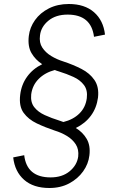

<svg xmlns="http://www.w3.org/2000/svg" viewBox="-20 -730 569 960"><path d="M427 47Q422 90 395.5 127Q369 164 326 187Q283 210 227 210Q147 210 100.5 169Q54 128 46 57L101 46Q114 157 233 157Q291 157 328 126.5Q365 96 371 53Q375 17 359 -8Q343 -33 315 -50Q287 -67 254 -77Q206 -93 164 -113Q122 -133 98 -166Q74 -199 81 -256Q87 -307 115.5 -346.5Q144 -386 191 -409Q157 -431 137.5 -464.5Q118 -498 124 -550Q129 -593 155 -629.5Q181 -666 224.5 -688Q268 -710 324 -710Q403 -710 450 -669Q497 -628 505 -557L450 -546Q436 -657 318 -657Q259 -657 222 -626.5Q185 -596 180 -553Q175 -517 191.5 -492Q208 -467 236 -450Q264 -433 296 -423Q345 -407 387 -385.5Q429 -364 452.5 -329.5Q476 -295 470 -242Q463 -190 434.5 -151.5Q406 -113 359 -90Q394 -69 413.5 -35.5Q433 -2 427 47ZM277 -127Q287 -124 297 -120Q346 -132 377 -162.5Q408 -193 414 -239Q419 -279 400 -304.5Q381 -330 347 -345.5Q313 -361 274 -373Q263 -376 254 -380Q205 -367 173.5 -335.5Q142 -304 136 -258Q132 -219 151 -194.5Q170 -170 204 -154.5Q238 -139 277 -127Z"/></svg>

Font: Haskoy Light
Style: Italic
Weight: 300
Designer: Ertekin Erdin
Foundry: Ertekin Erdin
Version: Version 2.000; ttfautohint (v1.8.4.7-5d5b)